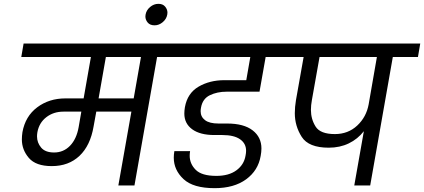

<svg xmlns="http://www.w3.org/2000/svg" viewBox="-20 -967 2211 1001"><path d="M930 -670H799L681 0H597L665 -385H482L468 -308Q451 -208 394.5 -154.5Q338 -101 250 -101Q167 -101 130.5 -143.5Q94 -186 94 -240Q94 -258 97 -278Q112 -361 174 -407.5Q236 -454 321 -454H416L454 -670H91L103 -740H942ZM715 -670H532L494 -454H677ZM404 -385H311Q259 -385 221.5 -356Q184 -327 175 -278Q173 -266 173 -256Q173 -223 194.5 -197.5Q216 -172 262 -172Q311 -172 345 -207Q379 -242 390 -304Z M852 -891Q848 -868 828.5 -851.5Q809 -835 786 -835Q762 -835 750 -849.5Q738 -864 738 -881Q738 -886 739 -891Q743 -914 762.5 -930.5Q782 -947 806 -947Q829 -947 841 -932.5Q853 -918 853 -901Q853 -896 852 -891Z M1162 -489Q1112 -489 1074 -470.5Q1036 -452 1028 -406Q1026 -396 1026 -387Q1026 -358 1049 -340.5Q1072 -323 1119 -323H1164Q1251 -323 1297 -287.5Q1343 -252 1343 -193Q1343 -175 1339 -154Q1326 -78 1263 -32Q1200 14 1099 14Q987 14 936.5 -33.5Q886 -81 886 -145Q886 -161 889 -179H971Q969 -166 969 -155Q969 -113 1000.5 -81.5Q1032 -50 1108 -50Q1173 -50 1212.5 -79Q1252 -108 1260 -155Q1263 -169 1263 -181Q1263 -219 1231.5 -241Q1200 -263 1139 -263H1098Q1023 -263 982 -293Q941 -323 941 -375Q941 -390 944 -408Q957 -481 1015 -515Q1073 -549 1150 -549H1264L1285 -670H877L889 -740H1516L1504 -670H1365L1333 -489Z M2159 -670H2028L1910 0H1827L1877 -283Q1845 -242 1798.5 -219.5Q1752 -197 1694 -197Q1589 -197 1553 -253.5Q1517 -310 1517 -377Q1517 -409 1523 -445L1563 -670H1451L1463 -740H2171ZM1945 -670H1646L1606 -445Q1601 -418 1601 -394Q1601 -346 1625.5 -307Q1650 -268 1726 -268Q1795 -268 1842.5 -312.5Q1890 -357 1902 -423Z"/></svg>

Font: Fz Poppins
Style: Italic
Weight: 400
Italic angle: -10°
Designer: Ninad Kale (Devanagari), Jonny Pinhorn (Latin)
Foundry: Indian Type Foundry
Version: Vit hóa bi Vntype.Com & FontZin.Com